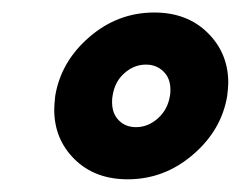

<svg xmlns="http://www.w3.org/2000/svg" viewBox="-20 -820 385 307"><path d="M226.7 -800Q279.2 -800 312.1 -767.5Q345 -735 345 -687.5Q345 -681.7 343.3 -666.7Q334.2 -611.7 288.3 -572.5Q242.5 -533.3 184.2 -533.3Q131.7 -533.3 99.2 -565.4Q66.7 -597.5 66.7 -645Q66.7 -651.7 68.3 -666.7Q77.5 -721.7 122.9 -760.8Q168.3 -800 226.7 -800ZM213.3 -716.7Q194.2 -716.7 178.8 -702.9Q163.3 -689.2 160 -666.7Q159.2 -663.3 159.2 -656.7Q159.2 -638.3 170 -627.5Q180.8 -616.7 197.5 -616.7Q216.7 -616.7 232.5 -630.8Q248.3 -645 251.7 -666.7Q252.5 -670 252.5 -676.7Q252.5 -695 241.2 -705.8Q230 -716.7 213.3 -716.7Z"/></svg>

Font: BoonTook
Style: Italic
Weight: 400
Italic angle: -9°
Designer: Sungsit Sawaiwan
Foundry: FontUni
Version: Version 3.0